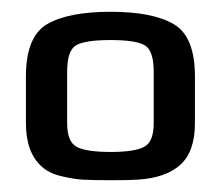

<svg xmlns="http://www.w3.org/2000/svg" viewBox="-20 -679 374 326"><path d="M311 -549V-470Q311 -422 286.5 -399.5Q262 -377 214 -374Q202 -373 168 -373Q136 -373 120 -374Q104 -375 83.5 -380Q63 -385 51 -396Q24 -420 24 -470V-549Q24 -617 60 -638Q96 -659 168 -659Q239 -659 275 -638Q311 -617 311 -549ZM168 -421Q208 -421 224.5 -429.5Q241 -438 241 -470V-557Q241 -593 226 -602Q211 -611 168 -611Q124 -611 109 -602Q94 -593 94 -557V-470Q94 -438 110.5 -429.5Q127 -421 168 -421Z"/></svg>

Font: Gamestation Display
Style: Regular
Weight: 400
Designer: Jonas Hecksher
Foundry: Jonas Hecksher, Playtypeª, e-types AS
Version: Version 1.003